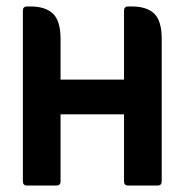

<svg xmlns="http://www.w3.org/2000/svg" viewBox="-20 -576 573 596"><path d="M168 -221V-13Q168 0 155 0H64Q51 0 51 -13V-543Q51 -556 64 -556H74Q121 -556 144.5 -533.5Q168 -511 168 -455V-329H365V-543Q365 -556 378 -556H388Q436 -556 459 -533.5Q482 -511 482 -455V-13Q482 0 469 0H378Q365 0 365 -13V-221Z"/></svg>

Font: Zain ExtraBold
Style: Regular
Weight: 800
Designer: Zain,Boutros
Foundry: Mobile Telecommunications Company (Zain), 2024
Version: Version 1.50; ttfautohint (v1.8.4)